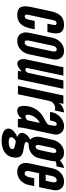

<svg xmlns="http://www.w3.org/2000/svg" viewBox="740 -1334 791 2310"><g transform="rotate(90 1135.0 -179.5)"><path d="M159 8Q226 8 265.5 -30.2Q305 -68.5 322 -149L333 -202H232L216 -126Q211 -102 202.5 -92Q194 -82 178 -82Q162 -82 158 -91.5Q154 -101 159 -126L222 -421Q227 -446 235 -455.5Q243 -465 259 -465Q275 -465 279.5 -455Q284 -445 279 -421L265 -355H366L375 -398Q392.5 -478.5 368.8 -516.8Q345 -555 278 -555Q211 -555 172 -516.5Q133 -478 115 -393L64 -154Q46 -69.5 68.5 -30.8Q91 8 159 8Z M473.5 8Q531.5 8 575.8 -31Q620 -70 633.5 -133L693 -414Q706 -476.5 678.5 -515.8Q651 -555 593 -555Q535 -555 491.2 -515.5Q447.5 -476 433.5 -411L375 -136Q361 -71 388.2 -31.5Q415.5 8 473.5 8ZM492.5 -81Q458 -81 470 -136L528.5 -411Q540.5 -467 574.5 -467Q609.5 -467 597.5 -411L539 -136Q527.5 -81 492.5 -81Z M748 8Q779 8 841 -46L832 0H933L1049 -547H948L858 -126Q854.5 -110.5 843.2 -100.2Q832 -90 818 -90Q794 -90 799 -114L891 -547H790L695 -99Q685.5 -54 700.8 -23Q716 8 748 8Z M1013 0H1114L1195 -380Q1200.5 -405 1218.5 -422.2Q1236.5 -439.5 1260.8 -445.8Q1285 -452 1309 -443L1333 -555Q1309 -555 1284.8 -545.2Q1260.5 -535.5 1242.2 -520Q1224 -504.5 1217.5 -486L1230.5 -547H1129.5Z M1312.5 8Q1365.5 8 1406 -44H1413Q1407 -8.5 1412.5 0H1511.5Q1514.5 -34 1517.2 -51.5Q1520 -69 1525 -95L1596.5 -431Q1607.5 -483 1579.2 -519Q1551 -555 1499.5 -555Q1461 -555 1425 -535Q1389 -515 1363.8 -482Q1338.5 -449 1331.5 -409L1327.5 -386H1428.5Q1439 -434 1448.2 -450.5Q1457.5 -467 1474 -467Q1489 -467 1492.2 -455.8Q1495.5 -444.5 1490 -412.5L1483.5 -375.5Q1481 -361.5 1463.5 -348.5Q1446 -335.5 1394 -308.5Q1330 -275 1292.2 -211.8Q1254.5 -148.5 1254.5 -74Q1254.5 -31.5 1268.2 -11.8Q1282 8 1312.5 8ZM1381 -91Q1360.5 -91 1360.5 -118.5Q1360.5 -146.5 1374 -175.5Q1387.5 -204.5 1410.2 -228.2Q1433 -252 1459.5 -263L1430 -124Q1427.5 -111.5 1412.2 -101.2Q1397 -91 1381 -91Z M1669.5 196Q1765.5 198 1821 152Q1876.5 106 1876.5 25Q1876.5 -21 1851.5 -41.5Q1826.5 -62 1759.5 -71Q1721.5 -76.5 1705.2 -83Q1689 -89.5 1689 -100.5Q1689 -114.5 1708 -129.5Q1709 -129.5 1713.8 -129.2Q1718.5 -129 1718.5 -129Q1784 -129 1828.5 -164.8Q1873 -200.5 1886.5 -264L1914.5 -394.5Q1918 -411.5 1919.2 -424.2Q1920.5 -437 1921 -452.5Q1943.5 -465 1982.5 -465L2001.5 -555Q1986 -555 1960 -541Q1934 -527 1908.5 -505Q1883 -555 1817.5 -555Q1761.5 -555 1718.2 -515.8Q1675 -476.5 1660.5 -411L1630.5 -277Q1621 -235 1629.5 -200.5Q1638 -166 1661.5 -148Q1626 -132.5 1602.5 -104.2Q1579 -76 1579 -49Q1579 -8.5 1629 6.5Q1527.5 53.5 1527.5 115.5Q1527.5 151.5 1566 173.2Q1604.5 195 1669.5 196ZM1745.5 -213Q1716.5 -213 1726.5 -262L1758.5 -412Q1769.5 -462 1798.5 -462Q1828 -462 1818.5 -412L1786.5 -262Q1775.5 -213 1745.5 -213ZM1689.5 111Q1631 111 1631 79Q1631 51 1679 25L1728.5 35Q1755 40.5 1765.2 47.2Q1775.5 54 1775.5 65.5Q1775.5 85.5 1751.8 98.2Q1728 111 1689.5 111Z M2045.5 8Q2106.5 8 2149.8 -30Q2193 -68 2206.5 -133L2219.5 -196H2125.5L2112.5 -136Q2100.5 -81 2065.5 -81Q2048.5 -81 2041.5 -96.2Q2034.5 -111.5 2039.5 -136L2065.5 -255H2232.5L2265.5 -414Q2279 -478 2251.5 -516.5Q2224 -555 2165.5 -555Q2105.5 -555 2062.2 -516.5Q2019 -478 2004.5 -411L1945.5 -136Q1931.5 -70 1958.5 -31Q1985.5 8 2045.5 8ZM2081.5 -334 2098.5 -411Q2104.5 -437.5 2117.5 -452.2Q2130.5 -467 2147.5 -467Q2184 -467 2171.5 -411L2154.5 -334Z"/></g></svg>

Font: League Gothic
Style: Italic
Weight: 400
Designer: The League of Moveable Type
Version: Version 1.600; ttfautohint (v1.8.3)